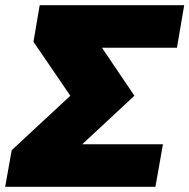

<svg xmlns="http://www.w3.org/2000/svg" viewBox="-71 -720 730 740"><path d="M200 -351 -26 -141 -51 0H528L557 -164H246L447 -351L322 -536H611L639 -700H82L58 -559Z"/></svg>

Font: Geom Black
Style: Bold Italic
Weight: 900
Italic angle: -10°
Version: Version 1.102